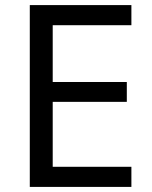

<svg xmlns="http://www.w3.org/2000/svg" viewBox="-20 -734 596 754"><path d="M496 0H97V-714H496V-635H187V-412H478V-334H187V-79H496Z"/></svg>

Font: Noto Sans Georgian
Style: Regular
Weight: 400
Designer: Monotype Design Team, Akaki Razmadze
Foundry: Google LLC
Version: Version 2.002